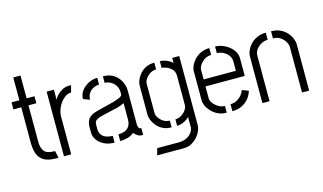

<svg xmlns="http://www.w3.org/2000/svg" viewBox="-99 -1016 2543 1512"><g transform="rotate(-15 1172.5 -260.0)"><path d="M240 0Q178 -1 144 -22Q110 -43 96.5 -81Q83 -119 83 -171V-460H19V-517H83V-703H142V-517H206V-460H142V-162Q142 -114 163 -86Q184 -58 245 -58H251L264 0Z M308 0V-527H367V-446Q375 -463 392.5 -481.5Q410 -500 435.5 -513.5Q461 -527 491 -527Q495 -527 498.5 -527Q502 -527 507 -527L492 -471Q461 -471 432.5 -446.5Q404 -422 385.5 -384.5Q367 -347 367 -307V0Z M721 -1Q672 -1 636 -19.5Q600 -38 581 -66.5Q562 -95 562 -123V-170Q562 -186 565.5 -202.5Q569 -219 579.5 -234.5Q590 -250 612 -262Q628 -270 658.5 -278.5Q689 -287 725 -295Q761 -303 793.5 -312.5Q826 -322 847.5 -332Q869 -342 869 -355V-372Q869 -405 853 -428.5Q837 -452 813.5 -464Q790 -476 767 -476V-529Q822 -529 857 -504.5Q892 -480 909.5 -443.5Q927 -407 927 -372V-90Q927 -84 931.5 -70.5Q936 -57 954 -57V-1Q924 -1 908.5 -12Q893 -23 881 -38Q862 -19 830 -10Q798 -1 767 -1V-56Q792 -56 815.5 -63.5Q839 -71 854.5 -92.5Q870 -114 870 -152V-283Q847 -270 811.5 -261Q776 -252 738 -244Q700 -236 670 -227.5Q640 -219 628 -207Q617 -197 617 -171V-137Q618 -108 632.5 -90Q647 -72 670.5 -64Q694 -56 721 -56ZM622 -377 569 -397Q569 -434 591.5 -464Q614 -494 649 -511.5Q684 -529 721 -529V-474Q696 -474 673 -462Q650 -450 636 -428.5Q622 -407 622 -377Z M1019 183 1034 128H1218Q1255 126 1280 111.5Q1305 97 1318.5 76.5Q1332 56 1332 39V-46Q1326 -40 1312.5 -29.5Q1299 -19 1278.5 -10.5Q1258 -2 1231 -1V-54Q1255 -54 1278 -67Q1301 -80 1316.5 -101.5Q1332 -123 1332 -144V-383Q1332 -413 1314.5 -433Q1297 -453 1273.5 -463Q1250 -473 1231 -473V-528Q1253 -528 1273.5 -521Q1294 -514 1309.5 -504.5Q1325 -495 1332 -486V-528H1389V39Q1389 55 1379.5 79Q1370 103 1350.5 126.5Q1331 150 1302 166.5Q1273 183 1233 183ZM1186 -1Q1144 -1 1114.5 -16.5Q1085 -32 1066 -55Q1047 -78 1037.5 -102Q1028 -126 1028 -144V-387Q1028 -405 1038 -429Q1048 -453 1067 -475.5Q1086 -498 1115.5 -513Q1145 -528 1186 -528V-473Q1157 -473 1134 -457.5Q1111 -442 1098 -421.5Q1085 -401 1085 -384V-145Q1085 -128 1097.5 -107.5Q1110 -87 1133 -71.5Q1156 -56 1186 -56Z M1635 0Q1595 0 1563.5 -15.5Q1532 -31 1511 -54Q1490 -77 1479.5 -101Q1469 -125 1469 -144V-385Q1469 -403 1479.5 -427Q1490 -451 1511 -474Q1532 -497 1563 -512Q1594 -527 1634 -527V-471Q1603 -471 1579 -455Q1555 -439 1541 -417Q1527 -395 1527 -377V-300H1790V-377Q1790 -404 1774 -425.5Q1758 -447 1733 -460Q1708 -473 1681 -473V-527Q1720 -527 1758 -508Q1796 -489 1821.5 -457.5Q1847 -426 1847 -386V-243H1527V-144Q1527 -128 1541.5 -107.5Q1556 -87 1581 -71Q1606 -55 1635 -55ZM1681 0V-57Q1714 -57 1737.5 -71.5Q1761 -86 1776 -105.5Q1791 -125 1795 -142L1848 -122Q1839 -90 1817 -62Q1795 -34 1760.5 -17Q1726 0 1681 0Z M1926 -377Q1926 -401 1937 -427.5Q1948 -454 1969.5 -477Q1991 -500 2022.5 -514.5Q2054 -529 2095 -529V-471Q2067 -471 2041.5 -457Q2016 -443 2000 -420.5Q1984 -398 1984 -372V0H1926ZM2249 -372Q2249 -390 2236 -413Q2223 -436 2198.5 -453.5Q2174 -471 2138 -471V-529Q2179 -529 2210.5 -514.5Q2242 -500 2263.5 -476.5Q2285 -453 2296 -426.5Q2307 -400 2307 -377V0H2249Z"/></g></svg>

Font: Stick No Bills ExtraLight Light
Style: Regular
Weight: 300
Version: Version 2.000